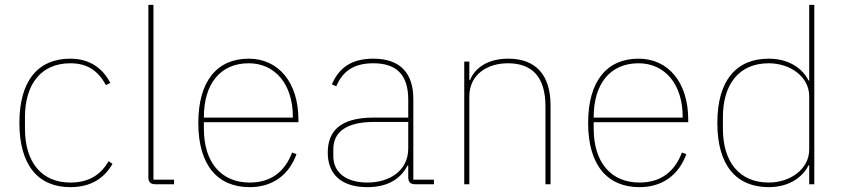

<svg xmlns="http://www.w3.org/2000/svg" viewBox="-20 -760 3484 792"><path d="M270 12C358 12 411 -27 444 -84L428 -95C396 -40 348 -7 270 -7C150 -7 83 -93 83 -229V-277C83 -413 150 -499 270 -499C342 -499 385 -467 417 -409L435 -418C404 -478 350 -518 270 -518C138 -518 60 -428 60 -253C60 -78 138 12 270 12Z M698 0V-19H613V-740H592V-29C592 -9 601 0 621 0Z M1010 12C1107 12 1173 -41 1203 -124L1185 -131C1154 -49 1095 -7 1010 -7C890 -7 821 -93 821 -229V-256H1211V-266C1211 -421 1128 -518 1006 -518C876 -518 798 -426 798 -253C798 -78 878 12 1010 12ZM1006 -499C1115 -499 1188 -412 1188 -279V-275H821V-277C821 -413 888 -499 1006 -499Z M1770 0V-19H1685V-352C1685 -459 1630 -518 1520 -518C1426 -518 1377 -477 1349 -412L1367 -404C1395 -470 1444 -499 1520 -499C1614 -499 1664 -453 1664 -349V-275H1522C1377 -275 1332 -214 1332 -130C1332 -39 1391 12 1495 12C1588 12 1636 -29 1661 -77H1664V-29C1664 -9 1673 0 1693 0ZM1495 -7C1413 -7 1355 -45 1355 -115V-145C1355 -212 1404 -257 1523 -257H1664V-148C1664 -54 1585 -7 1495 -7Z M1916 0V-362C1916 -454 1992 -499 2075 -499C2174 -499 2230 -444 2230 -321V0H2251V-325C2251 -451 2190 -518 2077 -518C1986 -518 1937 -475 1919 -430H1916V-506H1895V0Z M2618 12C2715 12 2781 -41 2811 -124L2793 -131C2762 -49 2703 -7 2618 -7C2498 -7 2429 -93 2429 -229V-256H2819V-266C2819 -421 2736 -518 2614 -518C2484 -518 2406 -426 2406 -253C2406 -78 2486 12 2618 12ZM2614 -499C2723 -499 2796 -412 2796 -279V-275H2429V-277C2429 -413 2496 -499 2614 -499Z M3318 0H3339V-740H3318V-428H3315C3294 -472 3240 -518 3151 -518C3018 -518 2939 -429 2939 -253C2939 -77 3018 12 3151 12C3240 12 3294 -34 3315 -78H3318ZM3151 -7C3030 -7 2962 -92 2962 -229V-277C2962 -414 3030 -499 3151 -499C3239 -499 3318 -444 3318 -363V-143C3318 -62 3239 -7 3151 -7Z"/></svg>

Font: IBM Plex Thai Thin
Style: Regular
Weight: 100
Designer: Mike Abbink, Paul van der Laan, Pieter van Rosmalen, Ben Mitchell, Mark Frömberg
Foundry: Bold Monday
Version: Version 1.0